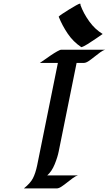

<svg xmlns="http://www.w3.org/2000/svg" viewBox="-20 -1052 608 1072"><path d="M567.9 -774.4Q555.7 -771.5 539.8 -760Q523.9 -748.5 507.1 -734.9Q490.2 -721.2 474.9 -710.9Q459.5 -700.7 448.2 -700.7H407.7L308.1 -208Q301.8 -175.3 285.4 -135Q269 -94.7 243.7 -72.8H415.5Q403.3 -69.8 387.5 -58.3Q371.6 -46.9 355 -33.4Q338.4 -20 323.2 -10Q308.1 0 296.4 0H113.3Q149.4 -28.8 163.8 -56.6Q178.2 -84.5 187.5 -128.9L303.2 -700.7H202.6Q210.4 -705.6 227.1 -717.5Q243.7 -729.5 263.2 -742.7Q282.7 -755.9 299.1 -765.1Q315.4 -774.4 322.3 -774.4ZM553.2 -862.3Q541 -854 517.1 -837.4Q493.2 -820.8 469.7 -806.2Q446.3 -791.5 434.1 -788.6Q388.7 -818.8 358.2 -864Q327.6 -909.2 307.6 -959Q311 -963.4 328.1 -974.9Q345.2 -986.3 366.5 -999.5Q387.7 -1012.7 405 -1022.2Q422.4 -1031.7 426.3 -1031.7Q429.2 -1031.7 429.4 -1028.8Q429.7 -1025.9 429.2 -1023.9Q446.3 -977.1 478.3 -932.6Q510.3 -888.2 553.2 -862.3Z"/></svg>

Font: Lugrasimo
Style: Regular
Weight: 400
Designer: The DocRepair Project, Astigmatic (AOETI)
Foundry: Google
Version: Version 1.001